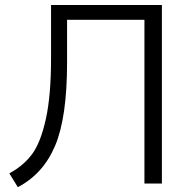

<svg xmlns="http://www.w3.org/2000/svg" viewBox="-20 -739 760 773"><path d="M17.6 -41Q75.2 -72.3 109.4 -118.7Q143.6 -165 164.6 -259.8Q185.5 -354.5 185.5 -502.9V-718.8H631.8V0H561.5V-659.2H250V-486.3Q250 -266.6 202.1 -152.8Q154.3 -39.1 51.8 14.6Z"/></svg>

Font: Min Sans Light
Style: Regular
Weight: 300
Designer: Jinseong-Kim, NotoSansCJK, Nunito
Foundry: Jinseong-Kim
Version: Version 1.400;Glyphs 3.1.2 (3151)